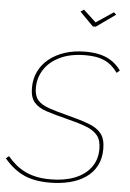

<svg xmlns="http://www.w3.org/2000/svg" viewBox="-63 -985 703 1035"><g transform="rotate(5 289.0 -467.5)"><path d="M244 5Q160 5 103.5 -21.5Q47 -48 -1 -105L15 -118Q36 -93 59.5 -73.5Q83 -54 111 -40.5Q139 -27 172.5 -20Q206 -13 248 -13Q323 -13 379 -35Q435 -57 466 -99Q497 -141 497 -199Q497 -246 476 -272Q455 -298 412.5 -314Q370 -330 305 -346Q241 -362 196.5 -376.5Q152 -391 129 -417.5Q106 -444 106 -496Q106 -545 125.5 -585Q145 -625 181 -654Q217 -683 267 -699Q317 -715 378 -715Q423 -715 458.5 -706Q494 -697 521.5 -678Q549 -659 570 -630L554 -616Q538 -638 520 -653.5Q502 -669 480.5 -678.5Q459 -688 434.5 -692Q410 -696 380 -696Q298 -696 241.5 -669Q185 -642 156 -597Q127 -552 127 -498Q127 -455 146.5 -432Q166 -409 206 -395Q246 -381 309 -365Q380 -347 426.5 -329.5Q473 -312 495.5 -283Q518 -254 518 -201Q518 -149 497.5 -110Q477 -71 440 -45.5Q403 -20 353 -7.5Q303 5 244 5ZM331 -928 349 -940 417 -877 511 -940 524 -928 420 -854H404Z"/></g></svg>

Font: Raleway Thin Thin
Style: Italic
Weight: 250
Italic angle: -12°
Version: Version 4.026